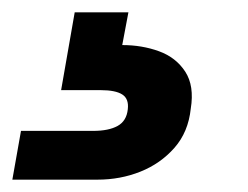

<svg xmlns="http://www.w3.org/2000/svg" viewBox="-112 -27 402 311"><path d="M-92 264 -78 185H39Q64 185 78.5 177Q93 169 95 150Q97 133 86 126Q75 119 51 119H-13L9 -7H96L86 46Q118 46 145.5 56Q173 66 188 89Q203 112 197 149Q193 187 170.5 212.5Q148 238 115.5 251Q83 264 46 264Z"/></svg>

Font: DM Sans 11pt ExtraBold
Style: Italic
Weight: 800
Italic angle: -10°
Version: Version 4.004;gftools[0.9.30]